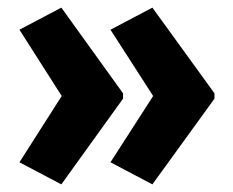

<svg xmlns="http://www.w3.org/2000/svg" viewBox="-20 -529 611 504"><path d="M543 -270 380 -45 270 -103 382 -277 270 -451 380 -509 543 -284ZM303 -270 141 -45 31 -103 142 -277 31 -451 141 -509 303 -284Z"/></svg>

Font: Noto Sans Lao UI Cond ExtBd
Style: Regular
Weight: 800
Width: 3
Designer: Monotype Design Team
Foundry: Monotype Imaging Inc.
Version: Version 2.000; ttfautohint (v1.8.4.7-5d5b)